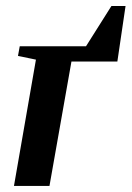

<svg xmlns="http://www.w3.org/2000/svg" viewBox="-20 -611 433 631"><path d="M98.1 -415 39.1 -427.2 44.9 -459H262.7L346.2 -591.3H392.6L365.7 -408.7H214.8L142.6 0H25.9Z"/></svg>

Font: Liberation Serif
Style: Bold Italic
Weight: 700
Italic angle: -16.333°
Designer: Steve Matteson
Foundry: Ascender Corporation
Version: Version 2.1.5